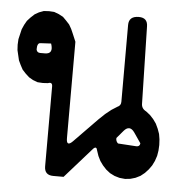

<svg xmlns="http://www.w3.org/2000/svg" viewBox="-58 -508 603 632"><g transform="rotate(5 243.0 -192.0)"><path d="M49.8 -329.1Q51.8 -318.4 62.5 -318.4H78.1Q107.4 -318.4 95.7 -352.5L60.5 -350.6Q49.8 -350.6 49.8 -329.1ZM393.6 -85Q377 -108.4 358.4 -86.9L336.9 -61.5Q335.9 -50.8 343.8 -43.9L405.3 -40Q416 -40 417 -50.8ZM475.6 -14.6 469.7 2.9 461.9 18.6 452.1 32.2 440.4 44.9 426.8 55.7 411.1 63.5 394.5 68.4 377 70.3 358.4 68.4 341.8 63.5 326.2 55.7 312.5 44.9 300.8 32.2 291 18.6 283.2 2.9 277.3 -14.6Q274.4 -30.3 263.7 -19.5L174.8 81.1H140.6Q111.3 81.1 111.3 51.8V-211.9Q111.3 -227.5 96.7 -221.7L80.1 -220.7L62.5 -221.7L46.9 -227.5L33.2 -235.4L20.5 -247.1L9.8 -258.8L2 -273.4L-4.9 -288.1L-8.8 -304.7L-12.7 -321.3L-13.7 -338.9L-12.7 -357.4L-8.8 -374L-4.9 -390.6L2 -406.2L9.8 -419.9L20.5 -431.6L33.2 -443.4L46.9 -451.2L62.5 -457L80.1 -458L96.7 -457L112.3 -451.2L127 -443.4L138.7 -431.6L149.4 -419.9L157.2 -406.2L164.1 -390.6L174.8 -365.2V-46.9Q174.8 -17.6 195.3 -38.1L272.5 -117.2L293 -136.7L312.5 -152.3L331.1 -164.1Q342.8 -168.9 342.8 -181.6V-435.5Q342.8 -464.8 376 -464.8Q405.3 -464.8 405.3 -435.5L411.1 -181.6Q411.1 -165 426.8 -157.2L440.4 -146.5L452.1 -133.8L461.9 -120.1L469.7 -103.5L475.6 -86.9L478.5 -69.3L479.5 -50.8L478.5 -32.2Z"/></g></svg>

Font: B2 Hana
Style: Regular
Weight: 500
Version: 2020-08-05; (max)